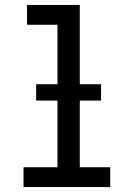

<svg xmlns="http://www.w3.org/2000/svg" viewBox="-20 -755 540 775"><path d="M75 0V-80H212V-655H89V-735H302V-80H425V0ZM388 -349H126V-415H388Z"/></svg>

Font: Iosevka Term Curly Medium
Style: Regular
Weight: 500
Designer: Belleve Invis
Foundry: Belleve Invis
Version: Version 32.3.0